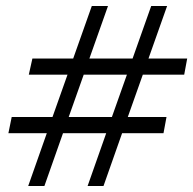

<svg xmlns="http://www.w3.org/2000/svg" viewBox="-20 -621 644 640"><path d="M74 -1 136 -177H8L19 -231H155L205 -372H76L88 -426H224L286 -601H340L278 -426H422L484 -601H537L475 -426H604L594 -372H456L406 -231H535L525 -177H387L325 -1H272L334 -177H190L128 -1ZM209 -231H353L403 -372H259Z"/></svg>

Font: Piazzolla Medium
Style: Italic
Weight: 500
Italic angle: -11.3°
Designer: Juan Pablo del Peral
Foundry: Huerta Tipografica
Version: Version 1.330